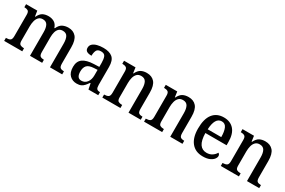

<svg xmlns="http://www.w3.org/2000/svg" viewBox="84 -1472 3572 2407"><g transform="rotate(30 1870.0 -268.5)"><path d="M23 0V-44H33Q64 -44 84 -56.5Q104 -69 104 -116V-425Q104 -469 84 -480.5Q64 -492 34 -492H31V-536H193L205 -457H210Q236 -511 270.5 -529Q305 -547 352 -547Q398 -547 434 -526.5Q470 -506 487 -455H494Q519 -510 556.5 -528.5Q594 -547 640 -547Q711 -547 751.5 -500.5Q792 -454 792 -351V-116Q792 -69 810.5 -56.5Q829 -44 860 -44H863V0H686V-342Q686 -407 666.5 -442.5Q647 -478 598 -478Q562 -478 541 -457.5Q520 -437 511 -403.5Q502 -370 502 -331V-116Q502 -69 520.5 -56.5Q539 -44 570 -44H573V0H397V-342Q397 -407 377 -442.5Q357 -478 309 -478Q272 -478 250 -455.5Q228 -433 218.5 -396.5Q209 -360 209 -318V-111Q209 -67 230 -55.5Q251 -44 282 -44H285V0Z M1076 10Q1015 10 974 -29.5Q933 -69 933 -151Q933 -231 985 -269Q1037 -307 1142 -311L1219 -314V-373Q1219 -427 1205.5 -460.5Q1192 -494 1141 -494Q1094 -494 1079 -463.5Q1064 -433 1064 -386Q1018 -386 994.5 -400.5Q971 -415 971 -449Q971 -483 994.5 -504.5Q1018 -526 1057.5 -536.5Q1097 -547 1147 -547Q1235 -547 1280 -508Q1325 -469 1325 -374V-116Q1325 -74 1337.5 -59Q1350 -44 1382 -44H1385V0H1243L1227 -82H1219Q1200 -54 1181.5 -33.5Q1163 -13 1138.5 -1.5Q1114 10 1076 10ZM1109 -51Q1159 -51 1189 -90Q1219 -129 1219 -191V-271L1166 -268Q1096 -264 1068.5 -233.5Q1041 -203 1041 -146Q1041 -51 1109 -51Z M1444 0V-44H1451Q1482 -44 1503.5 -56.5Q1525 -69 1525 -116V-424Q1525 -468 1504.5 -480Q1484 -492 1453 -492H1449V-536H1615L1626 -457H1631Q1658 -511 1693 -529Q1728 -547 1775 -547Q1848 -547 1888.5 -500.5Q1929 -454 1929 -351V-116Q1929 -69 1947 -56.5Q1965 -44 1996 -44H2000V0H1823V-342Q1823 -406 1803 -442.5Q1783 -479 1733 -479Q1694 -479 1671.5 -456Q1649 -433 1639.5 -396.5Q1630 -360 1630 -318V-111Q1630 -67 1650 -55.5Q1670 -44 1701 -44H1706V0Z M2048 0V-44H2055Q2086 -44 2107.5 -56.5Q2129 -69 2129 -116V-424Q2129 -468 2108.5 -480Q2088 -492 2057 -492H2053V-536H2219L2230 -457H2235Q2262 -511 2297 -529Q2332 -547 2379 -547Q2452 -547 2492.5 -500.5Q2533 -454 2533 -351V-116Q2533 -69 2551 -56.5Q2569 -44 2600 -44H2604V0H2427V-342Q2427 -406 2407 -442.5Q2387 -479 2337 -479Q2298 -479 2275.5 -456Q2253 -433 2243.5 -396.5Q2234 -360 2234 -318V-111Q2234 -67 2254 -55.5Q2274 -44 2305 -44H2310V0Z M2901 10Q2794 10 2735.5 -62Q2677 -134 2677 -264Q2677 -405 2733 -476Q2789 -547 2891 -547Q2985 -547 3038.5 -486Q3092 -425 3092 -306V-261H2785Q2787 -153 2821.5 -103Q2856 -53 2920 -53Q2968 -53 3001 -76Q3034 -99 3050 -129Q3059 -125 3065.5 -115.5Q3072 -106 3072 -92Q3072 -70 3053.5 -46.5Q3035 -23 2997.5 -6.5Q2960 10 2901 10ZM2983 -316Q2983 -395 2962.5 -443Q2942 -491 2892 -491Q2843 -491 2817 -446Q2791 -401 2787 -316Z M3159 0V-44H3166Q3197 -44 3218.5 -56.5Q3240 -69 3240 -116V-424Q3240 -468 3219.5 -480Q3199 -492 3168 -492H3164V-536H3330L3341 -457H3346Q3373 -511 3408 -529Q3443 -547 3490 -547Q3563 -547 3603.5 -500.5Q3644 -454 3644 -351V-116Q3644 -69 3662 -56.5Q3680 -44 3711 -44H3715V0H3538V-342Q3538 -406 3518 -442.5Q3498 -479 3448 -479Q3409 -479 3386.5 -456Q3364 -433 3354.5 -396.5Q3345 -360 3345 -318V-111Q3345 -67 3365 -55.5Q3385 -44 3416 -44H3421V0Z"/></g></svg>

Font: Noto Serif Bengali SemiCondensed Medium
Style: Regular
Weight: 500
Width: 4
Designer: Juan Bruce, Universal Thirst, Indian Type Foundry and the Monotype Design Team.
Foundry: Monotype Imaging Inc.
Version: Version 2.003; ttfautohint (v1.8.4.7-5d5b)